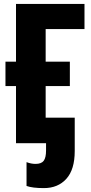

<svg xmlns="http://www.w3.org/2000/svg" viewBox="-20 -734 465 984"><path d="M205 230Q146 230 116 219V97Q140 106 162 106Q192 106 204 90Q216 74 216 37V0H62V-293H8V-418H62V-714H413V-585H214V-418H338V-293H214V-131H363V40Q363 135 320 182.5Q277 230 205 230Z"/></svg>

Font: Noto Sans ExtraCondensed ExtraBold
Style: Regular
Weight: 800
Width: 2
Designer: Monotype Design Team
Foundry: Monotype Imaging Inc.
Version: Version 2.013; ttfautohint (v1.8.4.7-5d5b)